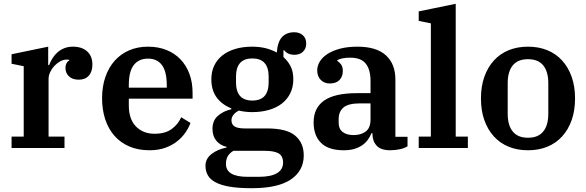

<svg xmlns="http://www.w3.org/2000/svg" viewBox="-20 -780 3091 1012"><path d="M41 -60H105V-431L41 -444V-494L234 -534V-437H239Q246 -456 257 -473.5Q268 -491 283.5 -504.5Q299 -518 319 -526Q339 -534 364 -534Q412 -534 439.5 -509Q467 -484 467 -440Q467 -402 448 -381Q429 -360 395 -360Q361 -360 343 -378Q325 -396 325 -422Q325 -436 331 -447Q337 -458 345 -461V-465Q341 -466 331 -466Q314 -466 297 -456.5Q280 -447 266.5 -432.5Q253 -418 244.5 -400Q236 -382 236 -364V-60H320V0H41Z M768 12Q708 12 661.5 -8Q615 -28 583 -64.5Q551 -101 534.5 -151.5Q518 -202 518 -262Q518 -324 535.5 -374.5Q553 -425 585 -460.5Q617 -496 661.5 -515Q706 -534 760 -534Q814 -534 857.5 -516.5Q901 -499 931.5 -467Q962 -435 978.5 -390.5Q995 -346 995 -291V-260H659V-224Q659 -152 696.5 -113.5Q734 -75 795 -75Q851 -75 885 -100Q919 -125 935 -162L984 -132Q975 -107 957.5 -81.5Q940 -56 913.5 -35Q887 -14 851 -1Q815 12 768 12ZM659 -318H859V-331Q859 -403 833.5 -437Q808 -471 760 -471Q712 -471 685.5 -437.5Q659 -404 659 -332Z M1307 212Q1237 212 1190.5 204Q1144 196 1115.5 180.5Q1087 165 1075 143Q1063 121 1063 94Q1063 56 1096 31Q1129 6 1174 -2V-6Q1140 -14 1120 -38.5Q1100 -63 1100 -101Q1100 -145 1129 -170Q1158 -195 1199 -204V-209Q1149 -229 1121.5 -267Q1094 -305 1094 -362Q1094 -403 1109.5 -435Q1125 -467 1153.5 -489Q1182 -511 1221.5 -522.5Q1261 -534 1309 -534Q1348 -534 1380 -526Q1412 -518 1439 -503Q1443 -559 1466.5 -584.5Q1490 -610 1531 -610Q1558 -610 1576 -594.5Q1594 -579 1594 -550Q1594 -524 1577 -507.5Q1560 -491 1531 -491Q1515 -491 1501 -497Q1487 -503 1478 -515H1474V-479Q1497 -459 1511.5 -431Q1526 -403 1526 -362Q1526 -321 1510 -288.5Q1494 -256 1465.5 -234Q1437 -212 1397 -200.5Q1357 -189 1309 -189Q1274 -189 1239 -197Q1222 -189 1211 -175.5Q1200 -162 1200 -146Q1200 -124 1216.5 -113.5Q1233 -103 1271 -103H1388Q1491 -103 1536 -65Q1581 -27 1581 39Q1581 120 1513 166Q1445 212 1307 212ZM1310 -250Q1396 -250 1396 -346V-376Q1396 -472 1310 -472Q1224 -472 1224 -376V-346Q1224 -250 1310 -250ZM1171 84Q1171 152 1285 152H1344Q1407 152 1439.5 133Q1472 114 1472 77Q1472 42 1448.5 28.5Q1425 15 1376 15H1210Q1190 27 1180.5 43.5Q1171 60 1171 84Z M1792 12Q1711 12 1672 -27Q1633 -66 1633 -135Q1633 -211 1688.5 -250Q1744 -289 1862 -289H1933V-352Q1933 -413 1908 -444.5Q1883 -476 1826 -476Q1782 -476 1758 -463V-459Q1768 -453 1777.5 -440.5Q1787 -428 1787 -406Q1787 -377 1769.5 -358.5Q1752 -340 1718 -340Q1689 -340 1670.5 -359Q1652 -378 1652 -409Q1652 -433 1665.5 -455.5Q1679 -478 1706 -495.5Q1733 -513 1772.5 -523.5Q1812 -534 1864 -534Q1964 -534 2014 -488.5Q2064 -443 2064 -361V-59H2128V-9Q2113 1 2088 6.5Q2063 12 2037 12Q1987 12 1965 -12.5Q1943 -37 1943 -75V-78H1938Q1931 -61 1920 -45Q1909 -29 1892 -16.5Q1875 -4 1850.5 4Q1826 12 1792 12ZM1843 -68Q1883 -68 1908 -87Q1933 -106 1933 -151V-235H1876Q1816 -235 1790.5 -213.5Q1765 -192 1765 -152V-134Q1765 -100 1786.5 -84Q1808 -68 1843 -68Z M2187 -60H2251V-657L2187 -670V-720L2382 -760V-60H2446V0H2187Z M2763 -54Q2817 -54 2843.5 -87Q2870 -120 2870 -180V-342Q2870 -402 2843.5 -435Q2817 -468 2763 -468Q2709 -468 2682.5 -435Q2656 -402 2656 -342V-180Q2656 -120 2682.5 -87Q2709 -54 2763 -54ZM2763 12Q2707 12 2661.5 -6.5Q2616 -25 2583.5 -60.5Q2551 -96 2533 -146.5Q2515 -197 2515 -261Q2515 -325 2533 -375.5Q2551 -426 2583.5 -461.5Q2616 -497 2661.5 -515.5Q2707 -534 2763 -534Q2819 -534 2864.5 -515.5Q2910 -497 2942.5 -461.5Q2975 -426 2993 -375.5Q3011 -325 3011 -261Q3011 -197 2993 -146.5Q2975 -96 2942.5 -60.5Q2910 -25 2864.5 -6.5Q2819 12 2763 12Z"/></svg>

Font: IBM Plex Serif SemiBold
Style: Regular
Weight: 600
Designer: Mike Abbink, Paul van der Laan, Pieter van Rosmalen
Foundry: Bold Monday
Version: Version 2.5